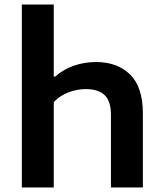

<svg xmlns="http://www.w3.org/2000/svg" viewBox="-20 -828 721 848"><path d="M76.5 -808H217.5V-490H224Q259.5 -521.5 306 -537.8Q352.5 -554 404 -554Q499 -554 555 -498.5Q611 -443 611 -327V0H470V-319.5Q470 -381.5 442 -408Q414 -434.5 360 -434.5Q320 -434.5 282.2 -420Q244.5 -405.5 217.5 -377.5V0H76.5Z"/></svg>

Font: Encode Sans Expanded SemiBold
Style: Regular
Weight: 600
Width: 7
Designer: Multiple Designers
Foundry: Impallari Type
Version: Version 2.000